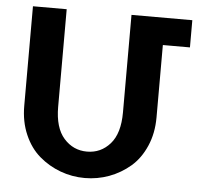

<svg xmlns="http://www.w3.org/2000/svg" viewBox="-51 -756 873 817"><g transform="rotate(5 385.5 -347.5)"><path d="M57.1 -276.9V-702.1H201.2V-285.2Q201.2 -195.8 241 -150.9Q280.8 -106 339.8 -106Q398.9 -106 438.5 -150.9Q478 -195.8 478 -285.2V-702.1H737.8V-585.9H622.1V-276.9Q622.1 -209 598.1 -154.1Q574.2 -99.1 534.2 -64.7Q494.1 -30.3 444.1 -11.7Q394 6.8 339.8 6.8Q285.6 6.8 235.6 -11.7Q185.5 -30.3 145.3 -64.7Q105 -99.1 81.1 -154.1Q57.1 -209 57.1 -276.9Z"/></g></svg>

Font: LT Superior
Style: Bold
Weight: 400
Designer: Daniel Lyons
Foundry: LyonsType
Version: Version 1.000